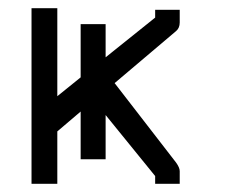

<svg xmlns="http://www.w3.org/2000/svg" viewBox="-20 -498 580 469"><path d="M177 -439H238V-358L359 -455V-474H419V-443Q419 -429.5 410 -422L260 -295L410 -101Q419 -88.5 419 -80V-49H359V-68L238 -217V-109H177V-225.5L120 -177V-49H57V-478H120V-263L177 -309Z"/></svg>

Font: 3270 Nerd Font
Style: Regular
Weight: 400
Monospace: yes
Version: Version 3.0.1;Nerd Fonts 3.3.0